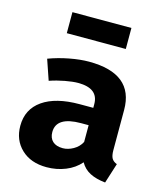

<svg xmlns="http://www.w3.org/2000/svg" viewBox="-116 -856 831 962"><g transform="rotate(15 300.0 -375.0)"><path d="M552 -89 519 15Q471 10 439 -6.5Q407 -23 389 -55Q359 -20 313 -1.5Q267 17 215 17Q133 17 84 -29.5Q35 -76 35 -150Q35 -236 103 -283.5Q171 -331 294 -331H365V-350Q365 -432 260 -432Q233 -432 192.5 -424.5Q152 -417 114 -404L78 -509Q129 -528 184.5 -538.5Q240 -549 285 -549Q517 -549 517 -361V-153Q517 -124 525 -110Q533 -96 552 -89ZM365 -154V-241H326Q198 -241 198 -161Q198 -130 216.5 -113Q235 -96 269 -96Q296 -96 323.5 -111.5Q351 -127 365 -154ZM140 -658V-767H446V-658Z"/></g></svg>

Font: Fira Mono
Style: Bold
Weight: 700
Monospace: yes
Designer: Carrois Corporate & Edenspiekermann AG
Foundry: Carrois Corporate GbR & Edenspiekermann AG
Version: Version 3.206